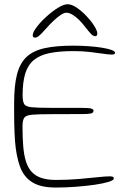

<svg xmlns="http://www.w3.org/2000/svg" viewBox="-20 -826 598 883"><path d="M236 36.5Q167 36.5 128 12Q89 -12.5 71.8 -60.2Q54.5 -108 49 -177.5Q47.5 -196.5 46.8 -216.8Q46 -237 45.5 -258.8Q45 -280.5 45 -304Q45 -327.5 45 -352.5Q45 -432.5 58.2 -484Q71.5 -535.5 102.2 -564.2Q133 -593 185.5 -604.5Q238 -616 316 -616Q353 -616 387.8 -613.5Q422.5 -611 449.8 -606.5Q477 -602 493 -596.2Q509 -590.5 509 -583.5Q509 -578.5 505.5 -576.8Q502 -575 495 -575Q480 -575 453.8 -579Q427.5 -583 393 -587Q358.5 -591 318.5 -591Q253 -591 208 -581.8Q163 -572.5 135.8 -550Q108.5 -527.5 96.2 -488Q84 -448.5 84 -388.5Q84 -360 91 -347.8Q98 -335.5 125.8 -332.8Q153.5 -330 216 -330Q225.5 -330 244.2 -330Q263 -330 284.2 -330Q305.5 -330 323.2 -330Q341 -330 348.5 -330Q386.5 -330 398.2 -327Q410 -324 410 -316.5Q410 -307 398.5 -304.2Q387 -301.5 362.5 -301.5Q350.5 -301.5 332.8 -301.5Q315 -301.5 294.8 -301.2Q274.5 -301 255.2 -301Q236 -301 221.5 -301Q157.5 -301 128.2 -298.5Q99 -296 91.2 -284Q83.5 -272 83.5 -244Q83.5 -193.5 86.8 -153.8Q90 -114 99 -84.8Q108 -55.5 125.2 -36.2Q142.5 -17 170 -7.8Q197.5 1.5 237.5 1.5Q290 1.5 339 -2.5Q388 -6.5 426.2 -10.8Q464.5 -15 484 -15Q495 -15 499.2 -12.8Q503.5 -10.5 503.5 -5Q503.5 3 479 10.5Q454.5 18 414.8 23.8Q375 29.5 328 33Q281 36.5 236 36.5ZM141 -653Q130.5 -653 130.5 -664Q130.5 -677 148 -700.5Q165.5 -724 192 -748.2Q218.5 -772.5 245.5 -789.5Q272.5 -806.5 291 -806.5Q309.5 -806.5 332.8 -790.8Q356 -775 377.8 -752Q399.5 -729 413.5 -706.8Q427.5 -684.5 427.5 -671.5Q427.5 -666 425 -662.8Q422.5 -659.5 418.5 -659.5Q408.5 -659.5 398.5 -670Q388.5 -680.5 369.5 -705Q357 -721.5 342.2 -735.8Q327.5 -750 312.8 -758.8Q298 -767.5 285 -767.5Q274 -767.5 258 -756.5Q242 -745.5 224.2 -728.5Q206.5 -711.5 190 -692.5Q169.5 -669.5 159.5 -661.2Q149.5 -653 141 -653Z"/></svg>

Font: Gluten Thin
Style: Regular
Weight: 100
Designer: Tyler Finck
Foundry: Etcetera Type Company
Version: Version 1.300